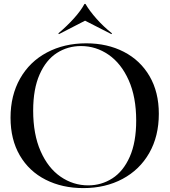

<svg xmlns="http://www.w3.org/2000/svg" viewBox="-20 -949 872 984"><path d="M34 -346Q34 -460 83 -546.5Q132 -633 220.5 -680Q309 -727 422 -727Q530 -727 614.5 -683.5Q699 -640 746.5 -558.5Q794 -477 794 -366Q794 -251 745 -165Q696 -79 608 -32Q520 15 407 15Q299 15 214 -28Q129 -71 81.5 -152.5Q34 -234 34 -346ZM432 1Q500 1 556 -35Q612 -71 645 -145.5Q678 -220 678 -331Q678 -452 639.5 -538Q601 -624 536.5 -668.5Q472 -713 395 -713Q327 -713 271.5 -677.5Q216 -642 183 -567.5Q150 -493 150 -382Q150 -261 188 -174.5Q226 -88 290.5 -43.5Q355 1 432 1ZM282 -774 279 -778Q324 -816 359.5 -855.5Q395 -895 413 -929H418Q439 -893 475 -852.5Q511 -812 554 -778L551 -774L416 -843Z"/></svg>

Font: Nyght Serif
Style: Regular
Weight: 400
Designer: Maksym Kobuzan
Version: Version 0.410